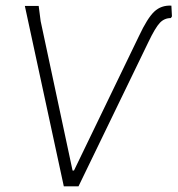

<svg xmlns="http://www.w3.org/2000/svg" viewBox="-20 -660 629 680"><path d="M206 0 68 -639H117L124 -585L237 -56H242L472 -532Q502 -596 526.5 -619Q551 -642 587 -640L589 -602L585 -596Q562 -596 546 -579Q530 -562 506 -512L258 0Z"/></svg>

Font: Alegreya Sans SC Light
Style: Italic
Weight: 300
Italic angle: -7°
Designer: Juan Pablo del Peral
Foundry: Huerta Tipografica
Version: Version 2.007